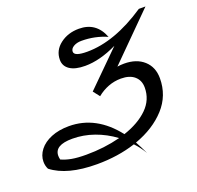

<svg xmlns="http://www.w3.org/2000/svg" viewBox="-163 -850 1064 1035"><g transform="rotate(-20 369.5 -332.5)"><path d="M712 -310Q712 -211 646.5 -139Q581 -67 472 -28Q490 4 509 45Q486 6 458 -23Q356 10 236 10Q65 10 -22 -58Q-32 -78 -32 -101Q-32 -137 -8 -168Q16 -199 60 -217Q104 -235 162 -235Q240 -235 307 -199Q374 -163 429 -92Q516 -121 567 -171Q618 -221 618 -291Q618 -332 590.5 -356Q563 -380 513 -380Q475 -380 440 -366.5Q405 -353 376 -329L347 -366L541 -558Q442 -510 357 -510Q300 -510 269.5 -530.5Q239 -551 239 -587Q239 -641 284 -675.5Q329 -710 392 -710Q491 -710 528 -614Q460 -644 383 -644Q356 -644 337.5 -633Q319 -622 319 -605Q319 -578 393 -578Q551 -578 733 -700H771L518 -447Q536 -450 557 -450Q628 -450 670 -412Q712 -374 712 -310ZM395 -82Q341 -122 280 -143.5Q219 -165 156 -165Q54 -165 54 -104Q54 -94 57 -82Q83 -70 116 -64Q149 -58 199 -58Q302 -58 395 -82Z"/></g></svg>

Font: Srisakdi
Style: Bold
Weight: 700
Designer: Cadson Demak Co.,Ltd.
Foundry: Cadson Demak Co.,Ltd.
Version: Version 1.000